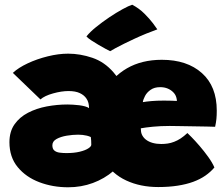

<svg xmlns="http://www.w3.org/2000/svg" viewBox="-20 -785 939 814"><path d="M269 9Q203.5 9 146.8 -12.5Q90 -34 55 -76.5Q20 -119 20 -182Q20 -227 41.5 -257.8Q63 -288.5 98.8 -307Q134.5 -325.5 178.2 -333.8Q222 -342 266 -342Q276 -342 289.2 -341.2Q302.5 -340.5 316 -338.8Q329.5 -337 340.5 -334Q351.5 -331 357.5 -326.5Q357.5 -337.5 355 -348Q352.5 -358.5 346.5 -367Q337 -381.5 318.5 -390.2Q300 -399 270.5 -399Q241 -399 205 -389Q169 -379 151.5 -363.5L34.5 -476Q58 -498 97.5 -516.5Q137 -535 182.5 -546.2Q228 -557.5 269 -557.5Q320 -557.5 371.5 -540Q423 -522.5 461 -478.5Q493.5 -441 511 -399.8Q528.5 -358.5 535 -316Q541.5 -273.5 541.5 -231Q541.5 -180 520 -136.2Q498.5 -92.5 460.8 -60Q423 -27.5 373.8 -9.2Q324.5 9 269 9ZM261.5 -136Q294.5 -136 318 -141.8Q341.5 -147.5 354.2 -155.8Q367 -164 367 -171.5Q367 -181 366.5 -189.2Q366 -197.5 365 -204Q357.5 -207.5 348.5 -209.8Q339.5 -212 330.2 -213Q321 -214 311 -214Q288.5 -214 263 -209.8Q237.5 -205.5 219.8 -195.8Q202 -186 202 -169Q202 -153.5 210.8 -146.5Q219.5 -139.5 233.2 -137.8Q247 -136 261.5 -136ZM889 -75Q873 -56 850.8 -40.5Q828.5 -25 799.2 -14.2Q770 -3.5 733 2.2Q696 8 651 8Q575 8 515.2 -19.8Q455.5 -47.5 421.5 -103Q387.5 -158.5 387.5 -242.5Q387.5 -329.5 421.8 -394.5Q456 -459.5 518.5 -495.5Q581 -531.5 666 -531.5Q773 -531.5 836 -475.2Q899 -419 899 -316Q899 -296 897.5 -280.8Q896 -265.5 892 -247.5Q884 -248 856.8 -248.5Q829.5 -249 796.2 -249.5Q763 -250 735.5 -250.5Q708 -251 699.5 -251Q661 -251 628.2 -247.8Q595.5 -244.5 577 -241Q577 -235 577.8 -228.8Q578.5 -222.5 580.5 -217Q586 -203 598 -193.5Q610 -184 627 -179.2Q644 -174.5 663.5 -174.5Q677.5 -174.5 691 -176.5Q704.5 -178.5 718.2 -183.8Q732 -189 745.8 -198Q759.5 -207 774.5 -221Q777.5 -218.5 792.2 -203.5Q807 -188.5 826 -166.5Q845 -144.5 862.5 -120.2Q880 -96 889 -75ZM585.5 -352Q599.5 -354.5 622 -356.5Q644.5 -358.5 675 -358.5Q692.5 -358.5 708 -358Q723.5 -357.5 730 -357Q730 -363.5 727.5 -372Q724 -384.5 714.2 -394.2Q704.5 -404 690.5 -409.8Q676.5 -415.5 659 -415.5Q634.5 -415.5 618.5 -404.2Q602.5 -393 594.8 -378Q587 -363 585.5 -352ZM540.5 -765Q570 -749.5 592.2 -727.2Q614.5 -705 628.8 -686Q643 -667 647 -660.5Q624.5 -652.5 600 -642.5Q575.5 -632.5 551.8 -621.5Q528 -610.5 507.2 -600.2Q486.5 -590 470.8 -581.5Q455 -573 447 -568Q442.5 -570 428.5 -577.5Q414.5 -585 397.8 -594.8Q381 -604.5 366.5 -614.2Q352 -624 346.5 -630.5Q361 -649 387.2 -670.2Q413.5 -691.5 443.2 -711.5Q473 -731.5 499.5 -746Q526 -760.5 540.5 -765Z"/></svg>

Font: Grandstander Thin Black
Style: Regular
Weight: 900
Version: Version 1.200